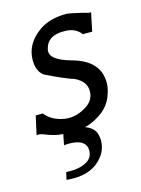

<svg xmlns="http://www.w3.org/2000/svg" viewBox="-92 -452 495 675"><g transform="rotate(-15 155.0 -114.5)"><path d="M302 -380Q301 -375 299 -366Q297 -357 294 -342Q291 -327 288 -313H254Q234 -340 195 -340Q132 -342 121 -293Q117 -274 135 -259.5Q153 -245 193 -234Q291 -207 291 -127Q291 -108 284 -88Q268 -31 198 -2Q159 14 94 8Q68 7 31 -8Q16 -14 5 -12L20 -80H46Q67 -53 106 -44Q118 -41 130 -41Q164 -41 195 -61Q226 -80 226 -114Q226 -149 186 -168Q151 -179 84 -212Q60 -230 60 -270Q60 -330 117 -370Q156 -397 216 -397Q226 -397 272 -386Q298 -378 302 -380ZM99 -3 169 2Q205 13 214 36Q219 51 219 64Q219 106 184.5 137Q150 168 93 168Q75 168 66 167L72 140Q117 143 145 128Q170 115 170 87Q170 68 155 57Q134 43 89 47Z"/></g></svg>

Font: GFS Neohellenic Rg
Style: Italic
Weight: 400
Italic angle: -12°
Designer: Takis Katsoulidis and George D. Matthiopoulos
Foundry: Takis Katsoulidis and George D. Matthiopoulos
Version: Version 1.0